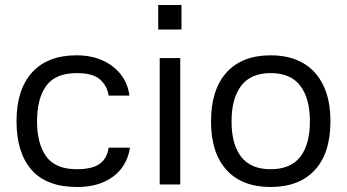

<svg xmlns="http://www.w3.org/2000/svg" viewBox="-20 -737 1386 767"><path d="M288 10Q166 10 106 -58.5Q46 -127 46 -253Q46 -379 108 -447.5Q170 -516 286 -516Q345 -516 390 -495.5Q435 -475 463 -439Q491 -403 497 -355H414Q408 -394 379.5 -419.5Q351 -445 287 -445Q202 -445 165 -394.5Q128 -344 128 -253Q128 -162 165 -111.5Q202 -61 287 -61Q348 -61 378 -82.5Q408 -104 414 -147H499Q493 -103 467.5 -67.5Q442 -32 396.5 -11Q351 10 288 10Z M700 -505V0H618V-505ZM612 -717H705V-619H612Z M1061 10Q947 10 885 -58Q823 -126 823 -252Q823 -379 885 -447.5Q947 -516 1061 -516Q1137 -516 1190 -485.5Q1243 -455 1271.5 -396.5Q1300 -338 1300 -253Q1300 -125 1237.5 -57.5Q1175 10 1061 10ZM1061 -61Q1141 -61 1179.5 -110.5Q1218 -160 1218 -252Q1218 -344 1179.5 -394.5Q1141 -445 1061 -445Q982 -445 943.5 -394.5Q905 -344 905 -252Q905 -160 943.5 -110.5Q982 -61 1061 -61Z"/></svg>

Font: Asta Sans
Style: Regular
Weight: 400
Designer: 42dot
Version: Version 1.000